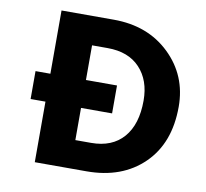

<svg xmlns="http://www.w3.org/2000/svg" viewBox="-76 -757 901 840"><g transform="rotate(10 374.5 -337.0)"><path d="M289 -126H359Q452 -126 502.5 -184Q553 -242 553 -348Q553 -438 502 -492.5Q451 -547 358 -547H289V-393H427V-269H289ZM131 -674H363Q515 -674 612 -580.5Q709 -487 709 -348Q709 -186 613.5 -93Q518 0 361 0H131V-269H65V-393H131Z"/></g></svg>

Font: Hind Bold
Style: Regular
Weight: 700
Designer: Manushi Parikh, Satya Rajpurohit
Foundry: Indian Type Foundry
Version: Version 1.201;PS 1.0;hotconv 1.0.78;makeotf.lib2.5.61930; tt